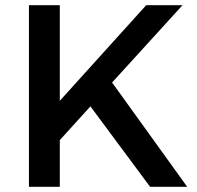

<svg xmlns="http://www.w3.org/2000/svg" viewBox="-20 -720 758 740"><path d="M701.5 0H558.5L328.5 -310L210.5 -180V0H91.5V-700H210.5V-331.5L543.5 -700H683.5L412 -402Z"/></svg>

Font: Argentum Novus Medium
Style: Regular
Weight: 500
Designer: Julieta Ulanovsky (font) & Cristiano Sobral (main changes)
Foundry: Julieta Ulanovsky (font) & Cristiano Sobral (main changes)
Version: Version 3.00;November 27, 2020;FontCreator 13.0.0.2655 64-bi